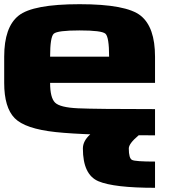

<svg xmlns="http://www.w3.org/2000/svg" viewBox="-20 -645 884 915"><path d="M500 -375Q500 -468.8 482.4 -484.4Q464.8 -500 359.4 -500Q253.9 -500 236.3 -484.4Q218.8 -468.8 218.8 -375ZM0 -250V-375Q0 -515.6 68.4 -570.3Q136.7 -625 359.4 -625Q582 -625 650.4 -570.3Q718.8 -515.6 718.8 -375V-250H218.8Q218.8 -179.7 242.2 -156.2Q265.6 -132.8 351.6 -128.9Q437.5 -125 718.8 -125V0Q390.6 0 245.1 -15.6Q99.6 -31.2 49.8 -82Q0 -132.8 0 -250ZM375 62.5Q375 -7.8 511.7 -62.5Q593.8 -101.6 593.8 -125H718.8Q718.8 -54.7 640.6 0Q593.8 39.1 593.8 62.5Q593.8 109.4 609.4 117.2Q625 125 718.8 125V250Q523.4 250 449.2 218.8Q375 187.5 375 62.5Z"/></svg>

Font: CraftyPE
Style: Regular
Weight: 400
Designer: Erek Butcher
Foundry: Haunted Coop
Version: Version 0.018;April 4, 2024;FontCreator 15.0.0.2962 64-bit